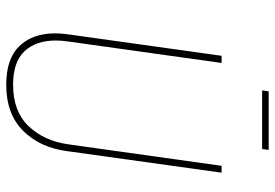

<svg xmlns="http://www.w3.org/2000/svg" viewBox="-153 -719 882 616"><g transform="rotate(90 288.0 -411.0)"><path d="M465 -186Q454 -99 400 -44.5Q346 10 252 10Q168 10 127.5 -32.5Q87 -75 87 -147Q87 -166 90 -187L159 -681H182L113 -188Q110 -167 110 -149Q110 -85 144.5 -48.5Q179 -12 252 -12Q337 -12 384.5 -61.5Q432 -111 443 -189L512 -681H534ZM458 -811H270L273 -832H461Z"/></g></svg>

Font: Fira Sans Condensed Thin
Style: Italic
Weight: 250
Width: 3
Italic angle: -8°
Designer: Carrois Corporate & Edenspiekermann AG
Foundry: Carrois Corporate GbR & Edenspiekermann AG
Version: Version 4.203